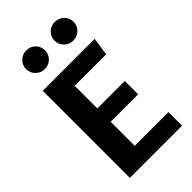

<svg xmlns="http://www.w3.org/2000/svg" viewBox="-276 -999 1079 1079"><g transform="rotate(-45 264.0 -459.0)"><path d="M470 -585H220V-405H438V-299H220V-108H488V0H73V-692H486ZM394 -918Q426 -918 448 -896.5Q470 -875 470 -844Q470 -813 448 -791.5Q426 -770 394 -770Q363 -770 341 -791.5Q319 -813 319 -844Q319 -875 341 -896.5Q363 -918 394 -918ZM168 -918Q200 -918 221.5 -896.5Q243 -875 243 -844Q243 -813 221.5 -791.5Q200 -770 168 -770Q137 -770 115 -791.5Q93 -813 93 -844Q93 -875 115 -896.5Q137 -918 168 -918Z"/></g></svg>

Font: FiraSans
Style: Regular
Weight: 600
Designer: Carrois Corporate & Edenspiekermann AG
Foundry: Carrois Corporate GbR & Edenspiekermann AG
Version: Version 3.106;PS 003.106;hotconv 1.0.70;makeotf.lib2.5.58329